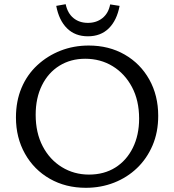

<svg xmlns="http://www.w3.org/2000/svg" viewBox="-20 -885 830 915"><path d="M389 10Q293 10 217.5 -33Q142 -76 99 -152.5Q56 -229 56 -325Q56 -403 82.5 -466Q109 -529 157.5 -574Q206 -619 268.5 -643.5Q331 -668 403 -668Q499 -668 574 -625Q649 -582 691.5 -506Q734 -430 734 -333Q734 -255 707 -192Q680 -129 633 -84Q586 -39 523.5 -14.5Q461 10 389 10ZM404 -53Q476 -53 529.5 -86.5Q583 -120 613 -180.5Q643 -241 643 -320Q643 -406 609 -470Q575 -534 517 -569.5Q459 -605 386 -605Q317 -605 263.5 -572Q210 -539 180 -478.5Q150 -418 150 -338Q150 -252 183.5 -188Q217 -124 275 -88.5Q333 -53 404 -53ZM399 -712Q338 -712 299.5 -750Q261 -788 248 -857L293 -865Q302 -822 330 -799Q358 -776 399 -776Q440 -776 468.5 -799Q497 -822 505 -864L550 -857Q537 -788 498.5 -750Q460 -712 399 -712Z"/></svg>

Font: Ysabeau Office Medium
Style: Regular
Weight: 500
Designer: Christian Thalmann (Catharsis Fonts)
Version: Version 2.001;gftools[0.9.30]; featfreeze: tnum,lnum,ss02